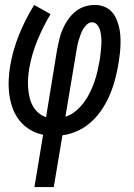

<svg xmlns="http://www.w3.org/2000/svg" viewBox="-20 -540 540 775"><path d="M119 215 154 4Q125 -2 101 -16.5Q77 -31 59.5 -52.5Q42 -74 32 -100.5Q22 -127 18 -156Q14 -185 15 -214.5Q16 -244 21 -274Q32 -338 57 -400Q82 -462 118 -520L184 -483Q153 -431 130.5 -376Q108 -321 98 -264Q95 -245 93.5 -225Q92 -205 93.5 -186Q95 -167 99 -148.5Q103 -130 111.5 -114Q120 -98 134 -85.5Q148 -73 166 -67L211 -343Q215 -363 220 -383.5Q225 -404 233.5 -423.5Q242 -443 254.5 -461Q267 -479 284 -493Q301 -507 321.5 -513.5Q342 -520 363 -520Q381 -520 398 -514Q415 -508 427.5 -496Q440 -484 447.5 -468Q455 -452 459.5 -435Q464 -418 465.5 -399.5Q467 -381 466.5 -362.5Q466 -344 464 -325.5Q462 -307 459 -288Q454 -257 446 -225Q438 -193 425.5 -162.5Q413 -132 394.5 -103Q376 -74 351 -50.5Q326 -27 295 -12.5Q264 2 232 6L197 215ZM244 -69Q267 -76 286 -92Q305 -108 319 -127Q333 -146 343.5 -167.5Q354 -189 361.5 -211Q369 -233 374 -255.5Q379 -278 383 -300Q385 -315 386.5 -329.5Q388 -344 389 -358Q390 -372 389 -386Q388 -400 385 -413.5Q382 -427 373.5 -438.5Q365 -450 351 -450Q340 -450 330.5 -441Q321 -432 315 -421.5Q309 -411 305 -399.5Q301 -388 297.5 -377Q294 -366 292 -354.5Q290 -343 288 -332Z"/></svg>

Font: Iosevka SS04
Style: Italic
Weight: 400
Italic angle: -9°
Monospace: yes
Designer: Belleve Invis
Foundry: Belleve Invis
Version: Version 19.0.0; ttfautohint (v1.8.4)